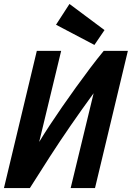

<svg xmlns="http://www.w3.org/2000/svg" viewBox="-33 -950 666 970"><path d="M-13 0 153 -693H276L165 -233Q188 -271 217.5 -316Q247 -361 281 -410Q315 -459 351 -509Q387 -559 422.5 -606Q458 -653 491 -693H613L447 0H324L440 -479Q378 -394 323.5 -315Q269 -236 219 -158.5Q169 -81 118 0ZM444 -723 250 -825 318 -930 495 -798Z"/></svg>

Font: Ubuntu Sans Mono
Style: Italic
Weight: 400
Italic angle: -13.5°
Monospace: yes
Designer: Dalton Maag Ltd
Foundry: Dalton Maag Ltd
Version: Version 1.006